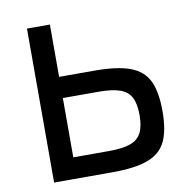

<svg xmlns="http://www.w3.org/2000/svg" viewBox="-72 -689 745 759"><g transform="rotate(-10 300.0 -309.0)"><path d="M85 0V-618H177V-18L111 -85H320Q375 -85 406 -96Q437 -107 450.5 -133Q464 -159 464 -204Q464 -250 450.5 -275.5Q437 -301 406 -312Q375 -323 320 -323H113V-408H320Q410 -408 461.5 -389Q513 -370 534.5 -326Q556 -282 556 -204Q556 -126 534.5 -82Q513 -38 461.5 -19Q410 0 320 0Z"/></g></svg>

Font: Victor Mono SemiBold
Style: Regular
Weight: 600
Monospace: yes
Designer: Rune Bjørnerås
Version: Version 1.561;gftools[0.9.30]